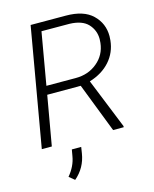

<svg xmlns="http://www.w3.org/2000/svg" viewBox="-135 -800 890 1111"><g transform="rotate(-15 310.5 -244.5)"><path d="M461.4 0H524.9L525.4 -6.8L404.3 -307.1C455.6 -322.8 496.6 -347.7 527.3 -382.3C558.1 -417 575.7 -458 580.6 -505.4C581.5 -514.2 582 -522.5 582 -530.8C582 -581.5 564 -624.5 528.3 -658.7C492.7 -693.4 439 -710.4 368.2 -710.4L157.7 -710.9L34.2 0H94.2L146 -295.9H346.7ZM209 -659.7 377 -659.2C427.2 -657.7 463.9 -644.5 487.3 -619.6C510.7 -594.2 522.5 -564 522.5 -529.3C522.5 -521.5 522 -514.2 521 -505.9C515.6 -458.5 495.1 -420.4 459.5 -391.1C423.8 -361.3 380.9 -346.7 330.6 -346.7L154.8 -347.2ZM174.8 221.7C217.3 185.5 243.2 139.6 252 83.5L257.8 46.4H201.7L194.8 85.4C188.5 124 170.9 160.2 142.1 194.8Z"/></g></svg>

Font: Roboto Light
Style: Italic
Weight: 300
Italic angle: -12°
Designer: Google
Version: Version 2.137; 2017